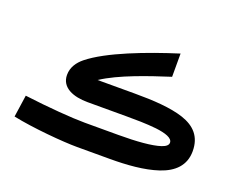

<svg xmlns="http://www.w3.org/2000/svg" viewBox="-104 -813 1209 990"><g transform="rotate(20 500.5 -317.5)"><path d="M575.2 0C667 0 762.2 -6.8 837.9 -32.2C913.6 -57.6 963.4 -104.5 963.4 -183.1C963.4 -263.2 920.4 -308.1 849.1 -332C777.8 -355.5 683.1 -360.8 581.1 -360.8H377C468.3 -421.4 621.6 -472.2 732.4 -507.8V-635.3C567.9 -583.5 368.2 -508.3 272.5 -430.7C243.2 -406.7 219.7 -374.5 219.7 -332C219.7 -262.2 289.1 -235.8 367.7 -235.8H581.5C627.9 -235.8 689.9 -235.4 744.6 -229.5C798.8 -223.1 838.4 -210 838.4 -184.6C838.4 -171.4 826.7 -161.1 803.7 -153.3C757.3 -137.7 674.8 -131.3 574.7 -131.3H390.1C320.8 -131.3 187 -141.6 56.6 -158.2L39.1 -37.6C147 -14.6 320.3 0 395 0Z"/></g></svg>

Font: Vazirmatn
Style: Bold
Weight: 700
Designer: Saber Rastikerdar
Foundry: Saber Rastikerdar
Version: Version 33.003